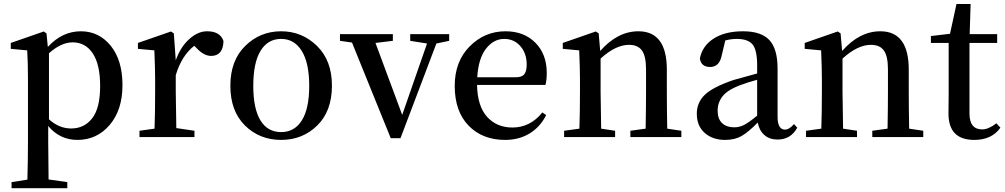

<svg xmlns="http://www.w3.org/2000/svg" viewBox="-20 -701 5140 982"><path d="M230.5 -428.7V-90.8Q282.2 -43.9 343.8 -43.9Q411.1 -43.9 451.7 -96.2Q492.2 -148.4 492.2 -260.7Q492.2 -371.1 454.6 -427.7Q417 -484.4 351.6 -484.4Q293 -484.4 230.5 -428.7ZM217.8 -530.3 224.6 -460.9Q297.9 -541 393.6 -541Q486.3 -541 546.4 -466.8Q606.4 -392.6 606.4 -265.6Q606.4 -138.7 541 -62Q475.6 14.6 376 14.6Q286.1 14.6 226.6 -56.6V23.4Q226.6 82 228.5 216.8L324.2 230.5V261.7H39.1V230.5L120.1 217.8Q123 118.2 123 24.4V-294.9Q123 -381.8 119.1 -443.4L35.2 -451.2V-481.4L204.1 -540Z M869.1 -530.3 878.9 -392.6Q903.3 -460.9 947.8 -501Q992.2 -541 1039.1 -541Q1106.4 -541 1123 -491.2Q1121.1 -415 1059.6 -415Q1023.4 -415 986.3 -454.1L973.6 -466.8Q909.2 -417 878.9 -316.4V-232.4Q878.9 -212.9 881.8 -45.9L974.6 -32.2V0H693.4V-32.2L770.5 -43Q773.4 -127.9 773.4 -232.4V-295.9Q773.4 -351.6 769.5 -443.4L685.5 -451.2V-481.4L854.5 -540Z M1418 14.6Q1307.6 14.6 1232.9 -59.1Q1158.2 -132.8 1158.2 -262.7Q1158.2 -391.6 1234.4 -466.3Q1310.5 -541 1418 -541Q1524.4 -541 1601.1 -466.3Q1677.7 -391.6 1677.7 -262.7Q1677.7 -132.8 1602.5 -59.1Q1527.3 14.6 1418 14.6ZM1418 -25.4Q1486.3 -25.4 1523.9 -85.4Q1561.5 -145.5 1561.5 -261.7Q1561.5 -378.9 1523.4 -440.4Q1485.4 -502 1418 -502Q1349.6 -502 1312.5 -440.9Q1275.4 -379.9 1275.4 -261.7Q1275.4 -145.5 1312 -85.4Q1348.6 -25.4 1418 -25.4Z M2277.3 -526.4V-492.2L2211.9 -478.5L2028.3 5.9H1978.5L1780.3 -483.4L1718.8 -492.2V-526.4H1989.3V-492.2L1900.4 -481.4L2037.1 -113.3L2164.1 -478.5L2078.1 -492.2V-526.4Z M2420.9 -305.7H2617.2Q2649.4 -305.7 2661.6 -321.3Q2673.8 -336.9 2673.8 -371.1Q2673.8 -427.7 2641.6 -464.8Q2609.4 -502 2558.6 -502Q2504.9 -502 2465.8 -452.1Q2426.8 -402.3 2420.9 -305.7ZM2769.5 -266.6H2419.9Q2421.9 -158.2 2471.2 -103.5Q2520.5 -48.8 2600.6 -48.8Q2692.4 -48.8 2753.9 -126L2773.4 -112.3Q2743.2 -51.8 2689 -18.6Q2634.8 14.6 2563.5 14.6Q2447.3 14.6 2376.5 -58.6Q2305.7 -131.8 2305.7 -261.7Q2305.7 -386.7 2382.3 -463.9Q2459 -541 2565.4 -541Q2660.2 -541 2718.3 -482.4Q2776.4 -423.8 2776.4 -328.1Q2776.4 -288.1 2769.5 -266.6Z M3392.6 -43 3464.8 -32.2V0H3204.1V-32.2L3282.2 -43Q3284.2 -154.3 3284.2 -232.4V-345.7Q3284.2 -414.1 3263.2 -442.9Q3242.2 -471.7 3197.3 -471.7Q3128.9 -471.7 3051.8 -401.4V-232.4Q3051.8 -210 3054.7 -43L3126 -32.2V0H2865.2V-32.2L2943.4 -43Q2946.3 -127.9 2946.3 -232.4V-295.9Q2946.3 -351.6 2942.4 -443.4L2858.4 -451.2V-481.4L3027.3 -540L3042 -530.3L3049.8 -440.4Q3138.7 -541 3245.1 -541Q3390.6 -541 3390.6 -344.7V-232.4Q3390.6 -154.3 3392.6 -43Z M3852.5 -109.4V-293Q3808.6 -281.2 3760.7 -263.7Q3699.2 -239.3 3674.8 -207.5Q3650.4 -175.8 3650.4 -134.8Q3650.4 -92.8 3673.3 -71.3Q3696.3 -49.8 3735.4 -49.8Q3761.7 -49.8 3785.6 -62Q3809.6 -74.2 3852.5 -109.4ZM4041 -66.4 4057.6 -47.9Q4024.4 12.7 3957 12.7Q3916 12.7 3889.6 -10.3Q3863.3 -33.2 3855.5 -74.2Q3807.6 -25.4 3772.9 -5.4Q3738.3 14.6 3688.5 14.6Q3625 14.6 3584.5 -21Q3543.9 -56.6 3543.9 -119.1Q3543.9 -176.8 3585 -216.3Q3626 -255.9 3732.4 -292Q3832 -320.3 3852.5 -325.2V-366.2Q3852.5 -445.3 3829.1 -473.6Q3805.7 -502 3748 -502Q3719.7 -502 3689.5 -494.1L3671.9 -419.9Q3660.2 -358.4 3612.3 -358.4Q3565.4 -358.4 3559.6 -402.3Q3572.3 -466.8 3630.4 -503.9Q3688.5 -541 3780.3 -541Q3873 -541 3915 -496.1Q3957 -451.2 3957 -349.6V-103.5Q3957 -38.1 3995.1 -38.1Q4016.6 -38.1 4041 -66.4Z M4629.9 -43 4702.1 -32.2V0H4441.4V-32.2L4519.5 -43Q4521.5 -154.3 4521.5 -232.4V-345.7Q4521.5 -414.1 4500.5 -442.9Q4479.5 -471.7 4434.6 -471.7Q4366.2 -471.7 4289.1 -401.4V-232.4Q4289.1 -210 4292 -43L4363.3 -32.2V0H4102.5V-32.2L4180.7 -43Q4183.6 -127.9 4183.6 -232.4V-295.9Q4183.6 -351.6 4179.7 -443.4L4095.7 -451.2V-481.4L4264.6 -540L4279.3 -530.3L4287.1 -440.4Q4376 -541 4482.4 -541Q4627.9 -541 4627.9 -344.7V-232.4Q4627.9 -154.3 4629.9 -43Z M5076.2 -70.3 5096.7 -47.9Q5052.7 14.6 4962.9 14.6Q4831.1 14.6 4831.1 -120.1Q4831.1 -133.8 4831.5 -164.6Q4832 -195.3 4832 -216.8V-481.4H4741.2V-516.6L4838.9 -528.3L4872.1 -680.7H4944.3L4939.5 -526.4H5080.1V-481.4H4938.5V-120.1Q4938.5 -39.1 5003.9 -39.1Q5035.2 -39.1 5076.2 -70.3Z"/></svg>

Font: GenYoMin TW TTF SemiBold
Style: Regular
Weight: 600
Version: Version 1.300